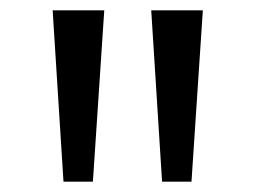

<svg xmlns="http://www.w3.org/2000/svg" viewBox="-20 -678 494 372"><path d="M82 -658H182L160 -326H103ZM273 -658H373L351 -326H294Z"/></svg>

Font: Ysabeau Semibold
Style: Regular
Weight: 600
Designer: Christian Thalmann (Catharsis Fonts)
Version: Version 0.003